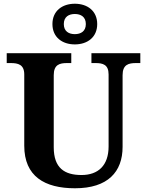

<svg xmlns="http://www.w3.org/2000/svg" viewBox="-20 -999 787 1029"><path d="M381 -761C448 -761 501 -799 501 -870C501 -941 448 -979 381 -979C314 -979 261 -941 261 -870C261 -799 314 -761 381 -761ZM381 -816C349 -816 322 -831 322 -870C322 -909 349 -924 381 -924C413 -924 440 -909 440 -870C440 -831 413 -816 381 -816ZM382 10C558 10 637 -78 637 -212V-596C637 -653 669 -661 709 -661H732V-714H470V-661H492C531 -661 562 -653 562 -600V-214C562 -112 506 -61 417 -61C326 -61 268 -98 268 -210V-596C268 -653 300 -661 339 -661H362V-714H16V-661H38C77 -661 110 -653 110 -600V-218C110 -54 219 10 382 10Z"/></svg>

Font: Noto Serif Malayalam
Style: Bold
Weight: 700
Designer: Indian type Foundry, Jelle Bosma, Monotype Design Team
Foundry: Monotype Imaging Inc.
Version: Version 2.104